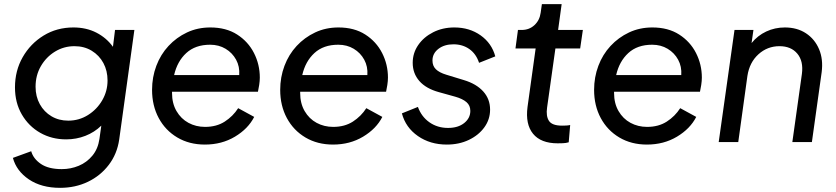

<svg xmlns="http://www.w3.org/2000/svg" viewBox="-20 -683 4021 923"><path d="M269 220Q179 220 119 179.5Q59 139 42 76L130 44Q140 80 176.5 105Q213 130 277 130Q320 130 358.5 114Q397 98 424 65.5Q451 33 458 -15L467 -79Q434 -47 390.5 -30Q347 -13 298 -13Q229 -13 173.5 -44.5Q118 -76 85 -132.5Q52 -189 52 -263Q52 -343 89 -408Q126 -473 189.5 -512Q253 -551 333 -551Q395 -551 443.5 -526Q492 -501 523 -458L533 -539H626L553 -12Q543 57 503 109.5Q463 162 402.5 191Q342 220 269 220ZM308 -103Q360 -103 403 -130Q446 -157 471.5 -201Q497 -245 497 -296Q497 -343 477 -380Q457 -417 421 -439Q385 -461 338 -461Q287 -461 244.5 -435Q202 -409 176.5 -365Q151 -321 151 -266Q151 -219 171.5 -182Q192 -145 227.5 -124Q263 -103 308 -103Z M965 12Q890 12 832.5 -22Q775 -56 743 -115.5Q711 -175 711 -251Q711 -312 731.5 -366.5Q752 -421 790 -462Q828 -503 879 -527Q930 -551 991 -551Q1067 -551 1120 -517Q1173 -483 1201 -428Q1229 -373 1229 -310Q1229 -294 1226 -274.5Q1223 -255 1220 -242H807V-236Q807 -186 828.5 -149Q850 -112 886 -92.5Q922 -73 966 -73Q1021 -73 1060.5 -98.5Q1100 -124 1125 -163L1202 -121Q1173 -64 1109.5 -26Q1046 12 965 12ZM990 -468Q919 -468 875.5 -428Q832 -388 817 -322H1130Q1133 -363 1115 -396Q1097 -429 1064.5 -448.5Q1032 -468 990 -468Z M1581 12Q1506 12 1448.5 -22Q1391 -56 1359 -115.5Q1327 -175 1327 -251Q1327 -312 1347.5 -366.5Q1368 -421 1406 -462Q1444 -503 1495 -527Q1546 -551 1607 -551Q1683 -551 1736 -517Q1789 -483 1817 -428Q1845 -373 1845 -310Q1845 -294 1842 -274.5Q1839 -255 1836 -242H1423V-236Q1423 -186 1444.5 -149Q1466 -112 1502 -92.5Q1538 -73 1582 -73Q1637 -73 1676.5 -98.5Q1716 -124 1741 -163L1818 -121Q1789 -64 1725.5 -26Q1662 12 1581 12ZM1606 -468Q1535 -468 1491.5 -428Q1448 -388 1433 -322H1746Q1749 -363 1731 -396Q1713 -429 1680.5 -448.5Q1648 -468 1606 -468Z M2128 12Q2048 12 1989 -29Q1930 -70 1912 -138L1989 -169Q2006 -122 2044.5 -95Q2083 -68 2134 -68Q2182 -68 2211.5 -91.5Q2241 -115 2241 -150Q2241 -176 2222.5 -192Q2204 -208 2169 -218L2090 -240Q2028 -257 1996 -293.5Q1964 -330 1964 -381Q1964 -428 1990.5 -466.5Q2017 -505 2062.5 -528Q2108 -551 2164 -551Q2237 -551 2290.5 -513Q2344 -475 2361 -412L2283 -381Q2269 -424 2236.5 -447Q2204 -470 2160 -470Q2116 -470 2087.5 -448Q2059 -426 2059 -392Q2059 -366 2075.5 -350Q2092 -334 2125 -324L2210 -298Q2270 -280 2303 -243.5Q2336 -207 2336 -156Q2336 -109 2308.5 -71Q2281 -33 2234 -10.5Q2187 12 2128 12Z M2661 6Q2580 6 2542.5 -40Q2505 -86 2516 -169L2555 -450H2458L2470 -539H2488Q2524 -539 2549 -562Q2574 -585 2579 -621L2585 -663H2680L2663 -539H2782L2769 -450H2650L2610 -166Q2604 -125 2619 -102Q2634 -79 2682 -79Q2691 -79 2701.5 -79.5Q2712 -80 2721 -82L2714 1Q2701 5 2685.5 5.5Q2670 6 2661 6Z M3090 12Q3015 12 2957.5 -22Q2900 -56 2868 -115.5Q2836 -175 2836 -251Q2836 -312 2856.5 -366.5Q2877 -421 2915 -462Q2953 -503 3004 -527Q3055 -551 3116 -551Q3192 -551 3245 -517Q3298 -483 3326 -428Q3354 -373 3354 -310Q3354 -294 3351 -274.5Q3348 -255 3345 -242H2932V-236Q2932 -186 2953.5 -149Q2975 -112 3011 -92.5Q3047 -73 3091 -73Q3146 -73 3185.5 -98.5Q3225 -124 3250 -163L3327 -121Q3298 -64 3234.5 -26Q3171 12 3090 12ZM3115 -468Q3044 -468 3000.5 -428Q2957 -388 2942 -322H3255Q3258 -363 3240 -396Q3222 -429 3189.5 -448.5Q3157 -468 3115 -468Z M3435 0 3511 -539H3602L3593 -476Q3622 -512 3663.5 -531.5Q3705 -551 3753 -551Q3812 -551 3854.5 -523Q3897 -495 3917.5 -446.5Q3938 -398 3930 -336L3883 0H3789L3835 -328Q3843 -389 3813 -425Q3783 -461 3727 -461Q3669 -461 3626 -422Q3583 -383 3573 -318L3529 0Z"/></svg>

Font: Plus Jakarta Sans Medium
Style: Italic
Weight: 500
Italic angle: -8°
Designer: Gumpita Rahayu
Foundry: Tokotype
Version: Version 2.071; ttfautohint (v1.8.4.7-5d5b);gftools[0.9.29]